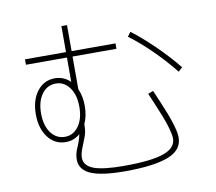

<svg xmlns="http://www.w3.org/2000/svg" viewBox="-89 -903 1177 1047"><g transform="rotate(-10 500.0 -379.0)"><path d="M231 -172Q170 -172 132.5 -221.5Q95 -271 95 -349Q95 -427 132.5 -476Q170 -525 231 -525Q280 -525 316 -490V-625H89V-655H316V-799H347V-655H590V-625H347V-444Q366 -403 366 -349Q366 -293 346 -250V-239Q346 -209 334.5 -179Q323 -149 312 -121.5Q301 -94 301 -71Q302 -28 353.5 -8.5Q405 11 521 11Q672 11 741 -13.5Q810 -38 809 -92Q808 -114 798.5 -147.5Q789 -181 774 -219Q759 -257 744 -292Q729 -327 718 -353L747 -364Q758 -338 773.5 -302Q789 -266 804 -227.5Q819 -189 829 -154Q839 -119 840 -95Q843 -23 763.5 9Q684 41 521 41Q395 41 335 16.5Q275 -8 272 -63Q271 -97 286.5 -131Q302 -165 310 -202Q276 -172 231 -172ZM903 -443Q853 -506 789 -569.5Q725 -633 663 -679L681 -703Q738 -660 804 -596Q870 -532 925 -464ZM231 -201Q277 -201 306.5 -241.5Q336 -282 336 -349Q336 -415 306.5 -455.5Q277 -496 231 -496Q183 -496 153.5 -455.5Q124 -415 124 -349Q124 -282 153.5 -241.5Q183 -201 231 -201Z"/></g></svg>

Font: Murecho ExtraLight
Style: Regular
Weight: 200
Designer: Neil Summerour
Foundry: Positype
Version: Version 1.010; ttfautohint (v1.8.3)